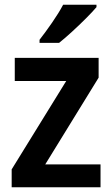

<svg xmlns="http://www.w3.org/2000/svg" viewBox="-20 -786 471 806"><path d="M402 0H29V-75L258 -446H42V-543H394V-460L170 -96H402ZM385 -756Q369 -737 341 -709Q313 -681 282.5 -653Q252 -625 228 -606H146V-619Q171 -651 199 -691.5Q227 -732 245 -766H385Z"/></svg>

Font: Noto Sans Georgian SemiCondensed SemiBold
Style: Regular
Weight: 600
Width: 4
Designer: Monotype Design Team, Akaki Razmadze
Foundry: Google LLC
Version: Version 2.005; ttfautohint (v1.8.4.7-5d5b)